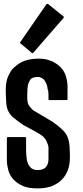

<svg xmlns="http://www.w3.org/2000/svg" viewBox="-20 -999 440 1023"><path d="M352.5 -159.2Q352.5 -140.6 349.6 -123Q346.7 -105.5 340.8 -90.8Q335 -76.2 326.2 -62.5Q318.4 -49.8 306.6 -39.1Q295.9 -28.3 282.2 -20.5Q268.6 -11.7 252.9 -5.9Q238.3 -1 219.7 2Q202.1 4.9 182.6 4.9Q159.2 4.9 138.7 2Q118.2 -1 102.5 -7.8Q86.9 -14.6 74.2 -23.4Q61.5 -32.2 51.8 -43Q42 -53.7 35.2 -65.4Q28.3 -78.1 24.4 -91.8Q21.5 -105.5 18.6 -119.1Q16.6 -132.8 16.6 -146.5Q16.6 -185.5 16.6 -263.7Q16.6 -266.6 18.6 -267.6Q19.5 -268.6 21.5 -268.6Q52.7 -268.6 114.3 -268.6Q116.2 -268.6 117.2 -267.6Q119.1 -266.6 119.1 -263.7Q119.1 -255.9 119.1 -239.3Q119.1 -224.6 119.1 -195.3Q120.1 -165 122.1 -155.3Q123 -144.5 126 -135.7Q128.9 -127 132.8 -120.1Q136.7 -113.3 141.6 -108.4Q145.5 -102.5 152.3 -99.6Q158.2 -95.7 165 -94.7Q172.9 -92.8 181.6 -92.8Q195.3 -92.8 206.1 -96.7Q216.8 -100.6 223.6 -107.4Q230.5 -115.2 234.4 -126Q238.3 -136.7 238.3 -152.3Q238.3 -154.3 238.3 -158.2Q238.3 -161.1 238.3 -166Q238.3 -176.8 238.3 -191.4Q238.3 -205.1 238.3 -212.9Q237.3 -227.5 227.5 -247.1Q218.8 -266.6 198.2 -280.3Q168.9 -298.8 136.7 -315.4Q104.5 -333 103.5 -333Q69.3 -357.4 50.8 -373Q32.2 -388.7 22.5 -410.2Q13.7 -429.7 12.7 -461.9Q10.7 -495.1 10.7 -517.6Q10.7 -519.5 10.7 -522.5Q10.7 -542 13.7 -558.6Q16.6 -576.2 22.5 -590.8Q29.3 -605.5 37.1 -619.1Q45.9 -632.8 58.6 -642.6Q70.3 -653.3 84 -662.1Q96.7 -669.9 113.3 -675.8Q127.9 -680.7 145.5 -683.6Q163.1 -686.5 182.6 -686.5Q208 -686.5 222.7 -683.6Q238.3 -679.7 253.9 -673.8Q269.5 -667 282.2 -658.2Q294.9 -649.4 304.7 -638.7Q314.5 -627.9 321.3 -616.2Q328.1 -603.5 332 -589.8Q335.9 -576.2 337.9 -562.5Q339.8 -548.8 339.8 -535.2Q339.8 -513.7 339.8 -470.7Q339.8 -468.8 338.9 -466.8Q336.9 -465.8 335 -465.8Q303.7 -465.8 243.2 -465.8Q240.2 -465.8 239.3 -466.8Q238.3 -468.8 238.3 -470.7Q238.3 -479.5 238.3 -496.1Q238.3 -505.9 237.3 -509.8Q236.3 -513.7 236.3 -517.6Q235.4 -519.5 234.4 -521.5Q234.4 -523.4 233.4 -527.3Q232.4 -537.1 229.5 -545.9Q226.6 -554.7 222.7 -561.5Q218.8 -568.4 214.8 -574.2Q210 -579.1 204.1 -582Q202.1 -583 200.2 -584Q195.3 -586.9 192.4 -587.9Q189.5 -588.9 182.6 -588.9Q168 -588.9 159.2 -585.9Q150.4 -584 143.6 -577.1Q136.7 -568.4 131.8 -555.7Q127 -543 127 -530.3Q127 -528.3 126 -524.4Q126 -521.5 126 -516.6Q125 -503.9 125 -485.4Q125 -466.8 127 -456.1Q129.9 -440.4 139.6 -429.7Q149.4 -418 156.2 -412.1Q156.2 -411.1 157.2 -411.1Q159.2 -409.2 195.3 -388.7Q230.5 -367.2 260.7 -349.6Q293.9 -326.2 311.5 -308.6Q330.1 -292 339.8 -269.5Q347.7 -250 350.6 -219.7Q352.5 -189.5 352.5 -159.2ZM88.9 -767.6Q86.9 -769.5 86.9 -771.5Q86.9 -771.5 86.9 -772.5Q86.9 -773.4 87.9 -774.4Q134.8 -841.8 227.5 -976.6Q228.5 -977.5 229.5 -978.5Q231.4 -978.5 231.4 -978.5Q233.4 -978.5 234.4 -978.5Q235.4 -978.5 236.3 -977.5Q263.7 -956.1 317.4 -912.1Q318.4 -911.1 319.3 -910.2Q320.3 -908.2 320.3 -908.2Q320.3 -906.2 319.3 -905.3Q319.3 -904.3 319.3 -904.3Q264.6 -841.8 157.2 -717.8Q156.2 -716.8 155.3 -716.8Q153.3 -715.8 153.3 -715.8Q152.3 -715.8 151.4 -715.8Q150.4 -715.8 149.4 -716.8Q129.9 -734.4 88.9 -767.6Z"/></svg>

Font: Typeface
Style: Regular
Weight: 400
Version: Version 1.0